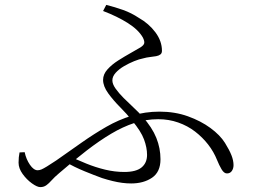

<svg xmlns="http://www.w3.org/2000/svg" viewBox="-20 -767 1040 786"><path d="M517 -16Q499 -16 480 -18.5Q461 -21 440.5 -26Q420 -31 398 -38Q365 -50 326 -66Q287 -82 243 -106L261 -128Q295 -113 333 -97.5Q371 -82 410.5 -72.5Q450 -63 489 -63Q537 -63 559.5 -81.5Q582 -100 582 -133Q582 -163 569.5 -196.5Q557 -230 521 -273Q500 -300 472 -328Q444 -356 423 -385Q402 -414 402 -440Q402 -463 420 -483Q438 -503 464 -519.5Q490 -536 515 -550Q540 -564 555 -573Q569 -582 570.5 -590.5Q572 -599 565 -613Q547 -645 503.5 -672.5Q460 -700 402 -722L415 -747Q451 -738 484.5 -726Q518 -714 548 -694Q589 -671 616 -635Q643 -599 643 -559Q643 -549 636.5 -544Q630 -539 619 -537Q608 -535 594 -533.5Q580 -532 566 -528Q550 -525 529 -516.5Q508 -508 487.5 -496Q467 -484 453.5 -469Q440 -454 440 -438Q440 -423 453 -404.5Q466 -386 486 -366Q506 -346 527 -326.5Q548 -307 563 -290Q603 -245 620 -202.5Q637 -160 637 -115Q637 -63 602.5 -39.5Q568 -16 517 -16ZM145 -1Q132 -1 110.5 -16.5Q89 -32 72.5 -55Q56 -78 56 -101Q56 -113 57 -123Q58 -133 60 -143L81 -144Q87 -115 102.5 -92.5Q118 -70 134 -70Q142 -70 150 -73.5Q158 -77 172 -85.5Q186 -94 210 -110Q264 -148 314.5 -183.5Q365 -219 415.5 -248Q466 -277 520 -293.5Q574 -310 633 -310Q696 -310 749 -291Q802 -272 841.5 -243Q881 -214 901 -182Q919 -153 927.5 -131.5Q936 -110 936 -91Q936 -77 929 -67Q922 -57 909 -57Q897 -57 887 -74Q877 -91 869 -111Q855 -146 832 -175.5Q809 -205 778.5 -228.5Q748 -252 709.5 -265.5Q671 -279 628 -279Q577 -279 530 -263.5Q483 -248 435 -219.5Q387 -191 334.5 -150.5Q282 -110 222 -58Q203 -42 191.5 -29Q180 -16 169.5 -8.5Q159 -1 145 -1Z"/></svg>

Font: Noto Serif SC ExtraLight Light
Style: Regular
Weight: 300
Version: Version 2.002-H1;hotconv 1.1.0;makeotfexe 2.6.0